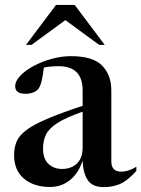

<svg xmlns="http://www.w3.org/2000/svg" viewBox="-20 -752 576 783"><path d="M536 -55Q498.5 -13.5 468.2 -1.2Q438 11 404 11Q357.5 11 338.5 -16.5Q319.5 -44 316.5 -97Q301.5 -47.5 266.5 -18.5Q231.5 10.5 184 10.5Q118.5 10.5 78 -23.2Q37.5 -57 37.5 -119.5Q37.5 -150.5 47.8 -174.8Q58 -199 86.8 -221Q115.5 -243 171 -266.8Q226.5 -290.5 317 -320.5V-383Q317 -482 219.5 -482Q185.5 -482 159 -476.5Q155.5 -446.5 150 -423Q144.5 -399.5 136 -389Q129 -380 114.8 -374.8Q100.5 -369.5 85 -369.5Q42 -369.5 42 -400Q42 -421.5 62.8 -443.2Q83.5 -465 117.2 -483Q151 -501 191 -512Q231 -523 269.5 -523Q359 -523 396.5 -484.5Q434 -446 434 -382.5V-94.5Q434 -71.5 444.8 -61.8Q455.5 -52 473.5 -52Q504.5 -52 536 -72ZM155.5 -146.5Q155.5 -104 177.8 -83.5Q200 -63 233 -63Q270.5 -63 293.8 -85.2Q317 -107.5 317 -151.5V-296.5Q248.5 -272.5 214 -250.2Q179.5 -228 167.5 -203Q155.5 -178 155.5 -146.5ZM86 -569 208.5 -732H284.5L407 -569H384.5L246.5 -670L108.5 -569Z"/></svg>

Font: Newsreader Display Medium
Style: Regular
Weight: 500
Designer: Hugues Gentile
Foundry: Production Type
Version: Version 1.001